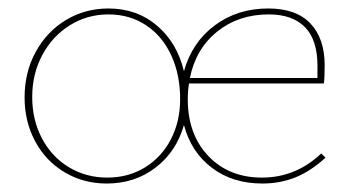

<svg xmlns="http://www.w3.org/2000/svg" viewBox="-20 -430 835 453"><path d="M748 -58Q713 -26 677 -11.5Q641 3 599 3Q529 3 480 -34Q431 -71 414 -135Q396 -72 347 -34.5Q298 3 232 3Q177 3 132.5 -23.5Q88 -50 63 -96.5Q38 -143 38 -200Q38 -260 64.5 -308Q91 -356 136 -383Q181 -410 236 -410Q303 -410 350.5 -369.5Q398 -329 414 -262Q433 -330 486.5 -370Q540 -410 613 -410Q679 -410 712.5 -374.5Q746 -339 746 -276Q746 -245 744 -233H426Q423 -215 423 -196Q423 -113 471.5 -62Q520 -11 598 -11Q678 -11 738 -68ZM405 -196Q405 -254 384 -299.5Q363 -345 324.5 -370.5Q286 -396 236 -396Q186 -396 145 -370.5Q104 -345 80 -300.5Q56 -256 56 -201Q56 -147 79 -103.5Q102 -60 142.5 -35.5Q183 -11 233 -11Q283 -11 322 -35Q361 -59 383 -101Q405 -143 405 -196ZM428 -246H729V-275Q729 -336 699.5 -366Q670 -396 614 -396Q543 -396 492.5 -355.5Q442 -315 428 -246Z"/></svg>

Font: Ysabeau Infant Thin
Style: Regular
Weight: 200
Designer: Christian Thalmann (Catharsis Fonts)
Version: Version 0.003